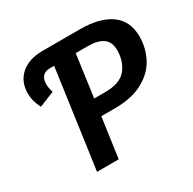

<svg xmlns="http://www.w3.org/2000/svg" viewBox="-153 -848 1009 1005"><g transform="rotate(-30 351.5 -345.5)"><path d="M703 -503Q703 -435 672.5 -375.5Q642 -316 574.5 -278.5Q507 -241 402 -241H321L287 0H156L239 -593H213Q185 -593 170 -577Q155 -561 155 -530Q155 -507 164 -479L72 -442Q47 -490 47 -535Q47 -607 95 -649Q143 -691 226 -691H453Q572 -691 637.5 -643.5Q703 -596 703 -503ZM566 -499Q566 -549 534.5 -571.5Q503 -594 442 -594H370L335 -340H402Q492 -340 529 -386Q566 -432 566 -499Z"/></g></svg>

Font: FiraGO Medium
Style: Italic
Weight: 500
Italic angle: -8°
Designer: bBox Type GmbH
Foundry: bBox Type GmbH
Version: Version 1.001